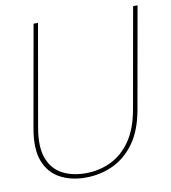

<svg xmlns="http://www.w3.org/2000/svg" viewBox="-80 -770 757 851"><g transform="rotate(-10 298.0 -344.0)"><path d="M238 12Q172 12 123 -14.5Q74 -41 52.5 -97Q31 -153 47 -243L128 -700H148L68 -244Q53 -159 72 -107Q91 -55 135.5 -31Q180 -7 241 -7Q303 -7 355.5 -32.5Q408 -58 444.5 -111Q481 -164 496 -249L576 -700H596L515 -243Q499 -153 458.5 -97Q418 -41 361 -14.5Q304 12 238 12Z"/></g></svg>

Font: DM Sans 36pt Thin
Style: Italic
Weight: 250
Italic angle: -10°
Designer: Colophon Foundry, Jonny Pinhorn
Foundry: Colophon Foundry
Version: Version 4.004;gftools[0.9.30]